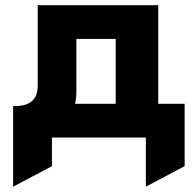

<svg xmlns="http://www.w3.org/2000/svg" viewBox="-20 -530 746 740"><path d="M425.9 0V-380H274.4V-180Q274.4 -127.1 255.2 -91.2Q236 -55.4 202.4 -35Q168.9 -14.6 124.8 -8.8Q80.8 -2.9 30.6 -10V-121.5Q54.4 -120 76.1 -126Q97.9 -132 111.6 -149.6Q125.4 -167.1 125.4 -200.5V-510H589.9V0ZM30.6 189.5V-121.5L130.6 -114.8L154.6 -130H691.6V110.5L542.1 189.5V0H180.1V110.5Z"/></svg>

Font: Geologica-Sharp
Style: Regular
Weight: 100
Designer: Sindre Bremnes, Frode Helland
Foundry: Monokrom Skriftforlag AS
Version: Version 1.010;gftools[0.9.28]